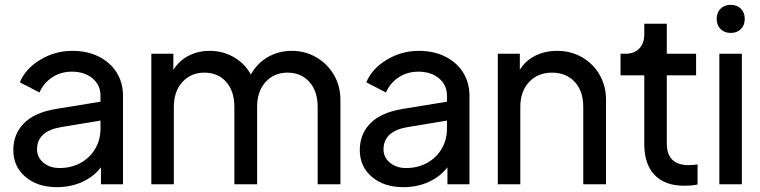

<svg xmlns="http://www.w3.org/2000/svg" viewBox="-20 -761 3141 793"><path d="M35 -141Q35 -207 78.5 -251.5Q122 -296 211 -311L395 -341V-366Q395 -410 362 -437.5Q329 -465 277 -465Q231 -465 195.5 -441.5Q160 -418 143 -379L62 -421Q85 -477 146 -514Q207 -551 279 -551Q340 -551 387.5 -527.5Q435 -504 461.5 -462Q488 -420 488 -366V0H397V-70Q368 -32 320.5 -10Q273 12 215 12Q135 12 85 -30.5Q35 -73 35 -141ZM226 -67Q275 -67 313.5 -88.5Q352 -110 373.5 -147Q395 -184 395 -229V-263L232 -236Q133 -219 133 -144Q133 -111 159.5 -89Q186 -67 226 -67Z M605 -539H696V-472Q719 -510 758.5 -530.5Q798 -551 846 -551Q901 -551 946.5 -524.5Q992 -498 1016 -453Q1042 -500 1086.5 -525.5Q1131 -551 1185 -551Q1240 -551 1286 -524.5Q1332 -498 1359 -452Q1386 -406 1386 -349V0H1292V-319Q1292 -385 1257.5 -423Q1223 -461 1168 -461Q1112 -461 1077 -422.5Q1042 -384 1042 -319V0H948V-319Q948 -385 914 -423Q880 -461 824 -461Q769 -461 733.5 -422.5Q698 -384 698 -319V0H605Z M1466 -141Q1466 -207 1509.5 -251.5Q1553 -296 1642 -311L1826 -341V-366Q1826 -410 1793 -437.5Q1760 -465 1708 -465Q1662 -465 1626.5 -441.5Q1591 -418 1574 -379L1493 -421Q1516 -477 1577 -514Q1638 -551 1710 -551Q1771 -551 1818.5 -527.5Q1866 -504 1892.5 -462Q1919 -420 1919 -366V0H1828V-70Q1799 -32 1751.5 -10Q1704 12 1646 12Q1566 12 1516 -30.5Q1466 -73 1466 -141ZM1657 -67Q1706 -67 1744.5 -88.5Q1783 -110 1804.5 -147Q1826 -184 1826 -229V-263L1663 -236Q1564 -219 1564 -144Q1564 -111 1590.5 -89Q1617 -67 1657 -67Z M2036 -539H2127V-473Q2151 -511 2191 -531Q2231 -551 2281 -551Q2338 -551 2384 -524.5Q2430 -498 2456.5 -452Q2483 -406 2483 -349V0H2389V-319Q2389 -385 2353.5 -423Q2318 -461 2260 -461Q2202 -461 2165.5 -422.5Q2129 -384 2129 -319V0H2036Z M2641 -166V-450H2543V-539H2563Q2599 -539 2620 -560.5Q2641 -582 2641 -619V-663H2734V-539H2855V-450H2734V-169Q2734 -79 2824 -79Q2843 -79 2861 -82V1Q2840 6 2805 6Q2726 6 2683.5 -38.5Q2641 -83 2641 -166Z M2951 -539H3044V0H2951ZM2998 -741Q3024 -741 3040 -725Q3056 -709 3056 -683Q3056 -657 3040 -641Q3024 -625 2998 -625Q2972 -625 2956 -641Q2940 -657 2940 -683Q2940 -709 2956 -725Q2972 -741 2998 -741Z"/></svg>

Font: BLUETTI 2.0 Normal
Style: Normal
Weight: 400
Designer: Stijn de Vries
Foundry: tokotype
Version: Version 2.005;October 31, 2023;FontCreator 14.0.0.2814 64-bi